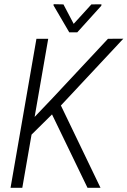

<svg xmlns="http://www.w3.org/2000/svg" viewBox="-20 -896 608 916"><path d="M210 -710.9 86.4 0H30.3L153.8 -710.9ZM568.4 -711.4 263.2 -384.8 105.5 -229 112.8 -304.2 231.9 -429.2 495.1 -710.9ZM397.5 0 219.7 -367.7 259.8 -415 459.5 0ZM282.7 -875 331.5 -782.2 416 -875 463.9 -875.5 463.4 -868.7 348.6 -741.7H310.5L235.4 -870.1L235.8 -876Z"/></svg>

Font: Roboto Condensed Light
Style: Italic
Weight: 300
Italic angle: -12°
Designer: Christian Robertson
Foundry: Google
Version: Version 3.0; 2020